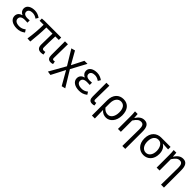

<svg xmlns="http://www.w3.org/2000/svg" viewBox="457 -2302 4260 4260"><g transform="rotate(45 2587.0 -172.0)"><path d="M281 13C356 13 413 -4 478 -54L439 -115C388 -74 343 -60 290 -60C197 -60 143 -97 143 -157C143 -217 188 -250 277 -250C304 -250 330 -249 361 -247V-318C335 -316 315 -315 294 -315C206 -315 169 -350 169 -399C169 -455 221 -484 288 -484C338 -484 382 -467 424 -436L461 -497C410 -534 351 -557 285 -557C174 -557 78 -509 78 -411C78 -360 108 -310 164 -290V-285C103 -269 51 -227 51 -150C51 -49 147 13 281 13Z M1038 13C1070 13 1094 8 1113 1L1101 -68C1080 -65 1067 -63 1057 -63C1023 -63 1006 -78 1006 -116C1006 -169 1007 -344 1014 -468H1124V-543H600L522 -538V-468H647C647 -321 633 -153 609 0L701 5C716 -146 733 -315 733 -468H926C925 -348 920 -179 920 -122C920 -34 954 13 1038 13Z M1346 13C1377 13 1396 8 1412 0L1399 -69C1387 -65 1376 -63 1366 -63C1343 -63 1328 -75 1328 -106C1328 -237 1333 -396 1335 -543H1243V-113C1243 -32 1271 13 1346 13Z M1542 213 1708 -107H1712L1895 213L1984 190L1756 -184L1949 -543H1853L1712 -265H1708L1543 -557L1453 -533L1665 -183L1449 199Z M2235 13C2310 13 2367 -4 2432 -54L2393 -115C2342 -74 2297 -60 2244 -60C2151 -60 2097 -97 2097 -157C2097 -217 2142 -250 2231 -250C2258 -250 2284 -249 2315 -247V-318C2289 -316 2269 -315 2248 -315C2160 -315 2123 -350 2123 -399C2123 -455 2175 -484 2242 -484C2292 -484 2336 -467 2378 -436L2415 -497C2364 -534 2305 -557 2239 -557C2128 -557 2032 -509 2032 -411C2032 -360 2062 -310 2118 -290V-285C2057 -269 2005 -227 2005 -150C2005 -49 2101 13 2235 13Z M2646 13C2677 13 2696 8 2712 0L2699 -69C2687 -65 2676 -63 2666 -63C2643 -63 2628 -75 2628 -106C2628 -237 2633 -396 2635 -543H2543V-113C2543 -32 2571 13 2646 13Z M2830 199H2922C2921 103 2919 34 2916 -64C2966 -6 3021 13 3080 13C3194 13 3304 -94 3304 -280C3304 -451 3221 -557 3070 -557C2938 -557 2830 -465 2830 -278ZM3064 -63C3017 -63 2968 -76 2917 -137V-276C2917 -413 2986 -480 3066 -480C3167 -480 3210 -399 3210 -279C3210 -144 3145 -63 3064 -63Z M3784 199H3876V-344C3876 -483 3832 -557 3728 -557C3648 -557 3590 -515 3534 -429H3531L3523 -543H3440C3447 -486 3448 -438 3448 -394V0H3539V-355C3600 -447 3641 -477 3701 -477C3765 -477 3790 -434 3790 -332C3790 -175 3788 22 3784 199Z M4255 13C4388 13 4492 -85 4492 -254C4492 -357 4452 -432 4385 -470V-474C4445 -473 4495 -470 4556 -465V-543H4259C4131 -543 4011 -456 4011 -265C4011 -86 4124 13 4255 13ZM4256 -63C4169 -63 4106 -141 4106 -265C4106 -402 4171 -467 4257 -467C4351 -467 4403 -370 4403 -261C4403 -139 4342 -63 4256 -63Z M4998 199H5090V-344C5090 -483 5046 -557 4942 -557C4862 -557 4804 -515 4748 -429H4745L4737 -543H4654C4661 -486 4662 -438 4662 -394V0H4753V-355C4814 -447 4855 -477 4915 -477C4979 -477 5004 -434 5004 -332C5004 -175 5002 22 4998 199Z"/></g></svg>

Font: Noto Sans Japanese Regular
Style: Regular
Weight: 400
Designer: Ryoko NISHIZUKA (kana & ideographs); Paul D. Hunt (Latin, Greek & Cyrillic); Wenlong ZHANG (bopomofo); Sandoll Communica
Foundry: Adobe Systems Incorporated
Version: Version 1.000;PS 1;hotconv 1.0.78;makeotf.lib2.5.61930